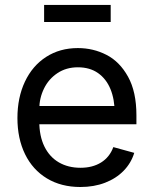

<svg xmlns="http://www.w3.org/2000/svg" viewBox="-20 -748 623 780"><path d="M50.8 -268.6Q50.8 -351.6 81.3 -416.3Q111.8 -481 167.5 -516.8Q223.1 -552.7 296.4 -552.7Q358.9 -552.7 412.6 -525.1Q466.3 -497.6 500.2 -436.3Q534.2 -375 534.2 -279.8V-243.2H110.4V-317.4H486.8L445.8 -290Q445.8 -344.7 428.7 -386.2Q411.6 -427.7 378.2 -451.2Q344.7 -474.6 296.4 -474.6Q249 -474.6 213.4 -450.9Q177.7 -427.2 158.7 -388.2Q139.6 -349.1 139.6 -304.2V-254.9Q139.6 -195.3 160.4 -152.8Q181.2 -110.4 219 -88.4Q256.8 -66.4 307.1 -66.4Q356 -66.4 390.6 -87.9Q425.3 -109.4 440.4 -150.4L525.4 -127Q512.7 -85.4 482.2 -54.2Q451.7 -22.9 406.7 -5.6Q361.8 11.7 306.6 11.7Q228.5 11.7 170.7 -23.2Q112.8 -58.1 81.8 -121.6Q50.8 -185.1 50.8 -268.6ZM429.7 -658.7H159.2V-728H429.7Z"/></svg>

Font: Inter RS Variable
Style: Regular
Weight: 400
Designer: Rasmus Andersson (customised by Maria Ramos and Noel Pretorius)
Foundry: rsms
Version: Version 3.001;Glyphs 3.2.3 (3260)